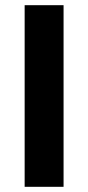

<svg xmlns="http://www.w3.org/2000/svg" viewBox="-20 -720 340 740"><path d="M75 -700H225V0H75Z"/></svg>

Font: Urbanist
Style: Regular
Weight: 400
Designer: Corey Hu
Foundry: Corey Hu
Version: Version 1.2; befe77262ef67d88f1d94aa3d2e49ef1327b4483